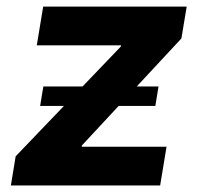

<svg xmlns="http://www.w3.org/2000/svg" viewBox="-20 -566 613 586"><path d="M13.2 0 27.8 -88.9 348.6 -423.8 349.6 -427.7H92.3L111.8 -545.9H549.8L533.7 -448.7L230 -122.1L229.5 -118.2H488.3L468.8 0ZM102.5 -242.7 112.3 -302.2H463.9L454.1 -242.7Z"/></svg>

Font: Inter
Style: Bold Italic
Weight: 700
Italic angle: -9.39999°
Designer: Rasmus Andersson
Foundry: rsms
Version: Version 4.001;git-9221beed3